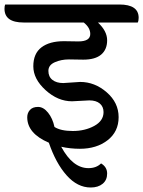

<svg xmlns="http://www.w3.org/2000/svg" viewBox="-78 -676 636 853"><path d="M206 -493 270 -492Q323 -492 323 -525Q323 -553 294 -576H27Q-58 -576 -58 -637Q-58 -650 -55 -656H452Q538 -656 538 -597Q538 -584 534 -576H357Q398 -538 398 -497Q398 -456 371.5 -433.5Q345 -411 292 -411L228 -412Q194 -412 165.5 -399.5Q137 -387 137 -361Q137 -335 155 -321Q173 -307 203 -307L278 -312Q343 -312 396 -266Q449 -220 449 -155.5Q449 -91 400 -53Q351 -15 277 -15Q234 -15 194 -24Q245 71 315 71Q350 71 371 50Q398 66 398 95Q398 124 378 140.5Q358 157 325 157Q266 157 218 103Q170 49 139 -42Q43 -83 43 -155Q43 -174 55 -187.5Q67 -201 91 -201Q115 -201 135.5 -175.5Q156 -150 164 -112Q192 -94 245.5 -94Q299 -94 340.5 -116.5Q382 -139 382 -178Q382 -202 365.5 -216Q349 -230 319 -230Q319 -230 242 -226Q179 -226 124.5 -275.5Q70 -325 70 -381.5Q70 -438 106 -465.5Q142 -493 206 -493Z"/></svg>

Font: Laila Medium
Style: Regular
Weight: 500
Designer: Hitesh Malaviya
Foundry: Indian Type Foundry
Version: Version 1.302;PS 1.0;hotconv 1.0.78;makeotf.lib2.5.61930; tt